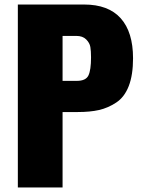

<svg xmlns="http://www.w3.org/2000/svg" viewBox="-20 -830 637 850"><path d="M59 0V-810H352Q460 -810 514.5 -749Q569 -688 569 -572Q569 -498 550 -449Q531 -400 494.5 -376Q458 -352 418.5 -343Q379 -334 324 -334H257V0ZM257 -472H320Q360 -472 371.5 -496Q383 -520 383 -576Q383 -604 380 -622Q377 -640 361.5 -655.5Q346 -671 318 -671H257Z"/></svg>

Font: Oswald Heavy
Style: Regular
Weight: 400
Designer: Vernon Adams
Foundry: Vernon Adams
Version: Version 4.101